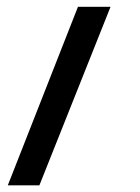

<svg xmlns="http://www.w3.org/2000/svg" viewBox="-20 -520 412 564"><path d="M304.7 -500 95.7 24.4H2.9L209 -500Z"/></svg>

Font: Ponnala
Style: Regular
Weight: 400
Designer: Appaji Ambarisha Darbha
Version: Version 1.0.3